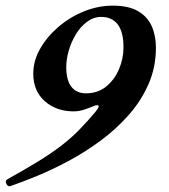

<svg xmlns="http://www.w3.org/2000/svg" viewBox="-104 -436 600 681"><path d="M-67 224Q-76 227 -81.5 216Q-87 205 -78 200Q-15 165 30.5 137Q76 109 111 82.5Q146 56 175.5 26Q205 -4 236 -41Q241 -48 243.5 -52Q246 -56 246 -58Q246 -63 241 -63Q238 -63 235.5 -62.5Q233 -62 229 -60Q210 -52 192.5 -46.5Q175 -41 157 -41Q96 -41 55 -77Q14 -113 14 -175Q14 -220 38 -262.5Q62 -305 102.5 -340Q143 -375 193.5 -395.5Q244 -416 296 -416Q352 -416 385.5 -396.5Q419 -377 434 -343.5Q449 -310 449 -267Q449 -197 422.5 -137Q396 -77 351.5 -27Q307 23 252 63.5Q197 104 139 135Q81 166 27.5 188Q-26 210 -67 224ZM201 -105Q243 -105 272.5 -129Q302 -153 318 -190.5Q334 -228 334 -268Q334 -323 313.5 -349.5Q293 -376 255 -376Q228 -376 205 -359Q182 -342 165.5 -315Q149 -288 140 -257Q131 -226 131 -198Q131 -152 149 -128.5Q167 -105 201 -105Z"/></svg>

Font: Junicode VF
Style: Italic
Weight: 400
Italic angle: -11°
Designer: Peter S. Baker
Version: Version 2.209